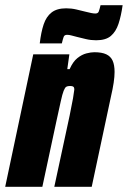

<svg xmlns="http://www.w3.org/2000/svg" viewBox="-38 -719 492 739"><path d="M-18 0 90 -510H229L221 -453H230Q243 -482 260 -495.5Q277 -509 294.5 -513.5Q312 -518 325 -518Q354 -518 371 -510Q388 -502 395.5 -485.5Q403 -469 403 -442Q403 -424 399.5 -400.5Q396 -377 389 -347L315 0H171L230 -274Q239 -317 243 -340.5Q247 -364 248 -374Q248 -381 246 -383.5Q244 -386 240.5 -387Q237 -388 231 -388Q222 -388 217 -385Q212 -382 207 -369.5Q202 -357 196 -329.5Q190 -302 179 -252L125 0ZM115 -552Q120 -595 130 -625Q140 -655 160.5 -671Q181 -687 217 -687Q237 -687 256 -682.5Q275 -678 291 -674Q303 -671 312.5 -669Q322 -667 329 -667Q339 -667 342 -674.5Q345 -682 349 -699H434Q428 -657 418 -627Q408 -597 388.5 -580.5Q369 -564 332 -564Q312 -564 293 -568.5Q274 -573 258 -577Q246 -580 237 -582.5Q228 -585 220 -585Q210 -585 207 -577Q204 -569 200 -552Z"/></svg>

Font: Saira Condensed Black
Style: Italic
Weight: 900
Width: 3
Italic angle: -12°
Designer: Hector Gatti with collaboration of the Omnibus-Type team
Foundry: Omnibus-Type
Version: Version 1.101